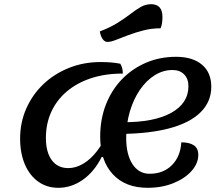

<svg xmlns="http://www.w3.org/2000/svg" viewBox="-20 -871 1070 916"><path d="M258 25Q204 25 163 -4Q122 -33 99 -86Q76 -139 76 -210Q76 -287 105.5 -353.5Q135 -420 187 -469.5Q239 -519 309 -547Q379 -575 460 -575Q514 -575 554 -567Q560 -557 563 -545.5Q566 -534 566 -520Q481 -520 413.5 -497.5Q346 -475 298 -434Q250 -393 224.5 -337Q199 -281 199 -213Q199 -145 227 -107Q255 -69 306 -69Q342 -69 378 -90.5Q414 -112 445 -153Q476 -194 496 -250L472 -122H465Q430 -52 375.5 -13.5Q321 25 258 25ZM684 25Q578 25 518 -40Q458 -105 458 -219Q458 -302 485 -371.5Q512 -441 561 -492Q610 -543 676 -571.5Q742 -600 820 -600Q899 -600 943.5 -562.5Q988 -525 988 -457Q988 -386 937 -335.5Q886 -285 789 -259Q692 -233 553 -232L565 -288Q714 -287 796.5 -332.5Q879 -378 879 -460Q879 -495 858.5 -516Q838 -537 803 -537Q758 -537 718 -512Q678 -487 647.5 -442.5Q617 -398 599.5 -339Q582 -280 582 -213Q582 -134 612 -88Q642 -42 694 -42Q759 -42 800 -83Q841 -124 845 -192Q883 -192 904.5 -178Q926 -164 926 -132Q926 -92 894.5 -56Q863 -20 808 2.5Q753 25 684 25ZM493 -671Q480 -671 470.5 -683.5Q461 -696 456 -721Q506 -740 541 -762Q576 -784 602.5 -804.5Q629 -825 652 -838Q675 -851 701 -851Q755 -851 755 -790Q755 -774 753 -760.5Q751 -747 746 -736Q703 -736 664.5 -726Q626 -716 592.5 -703.5Q559 -691 534 -681Q509 -671 493 -671Z"/></svg>

Font: Lemonada
Style: Regular
Weight: 400
Designer: Mohamed Gaber (Arabic), Eduardo Tunni (Latin)
Foundry: Kief Type Foundry
Version: Version 4.005